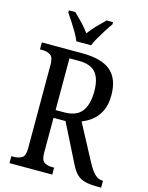

<svg xmlns="http://www.w3.org/2000/svg" viewBox="-135 -1014 843 1097"><g transform="rotate(15 286.5 -465.5)"><path d="M31 0V-41H45Q72 -41 92 -52.5Q112 -64 112 -108V-605Q112 -649 92 -661Q72 -673 45 -673H31V-714H269Q385 -714 439 -668Q493 -622 493 -525Q493 -469 475 -432Q457 -395 428.5 -372Q400 -349 367 -337L482 -121Q503 -82 523.5 -61.5Q544 -41 570 -41H573V0H558Q510 0 480 -7Q450 -14 429.5 -33.5Q409 -53 391 -90L278 -315H207V-108Q207 -64 226 -52.5Q245 -41 273 -41H284V0ZM257 -361Q330 -361 361.5 -402Q393 -443 393 -521Q393 -595 363 -631Q333 -667 263 -667H207V-361ZM220 -771Q211 -794 195.5 -820.5Q180 -847 163 -873Q146 -899 133 -918V-931H171Q194 -909 219 -883Q244 -857 263 -830Q283 -857 308 -883Q333 -909 356 -931H394V-918Q380 -899 363.5 -873Q347 -847 331.5 -820.5Q316 -794 307 -771Z"/></g></svg>

Font: Noto Serif Georgian Condensed
Style: Regular
Weight: 400
Width: 3
Designer: Monotype Design Team, Akaki Razmadze
Foundry: Google LLC
Version: Version 2.003; ttfautohint (v1.8.4.7-5d5b)